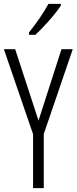

<svg xmlns="http://www.w3.org/2000/svg" viewBox="-20 -967 394 987"><path d="M293 -939V-947H229C202 -898 171 -853 129 -800V-788H162C202 -825 264 -893 293 -939ZM178 -347 58 -714H0L150 -277V0H205V-278L354 -714H296Z"/></svg>

Font: Noto Sans Lao Looped ExtraCondensed Light
Style: Regular
Weight: 300
Width: 2
Designer: Mark Frömberg, Ben Mitchell
Foundry: The Fontpad Ltd
Version: Version 1.002